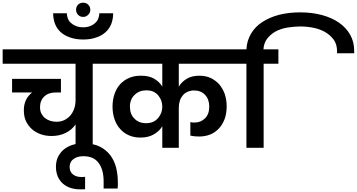

<svg xmlns="http://www.w3.org/2000/svg" viewBox="-41 -1111 2682 1443"><path d="M767.1 -631.8H655.8V0H526.9V-175.8Q499 -134.8 452.1 -111.8Q405.3 -88.9 346.2 -88.9Q302.7 -88.9 265.1 -102.1Q226.6 -115.7 199.2 -140.1Q170.4 -166 153.8 -201.2Q138.2 -234.4 138.2 -283.2Q138.2 -367.2 200.2 -416H49.8V-518.1H417V-416H377.9Q323.2 -416 292 -386.2Q259.8 -355.5 259.8 -305.2Q259.8 -277.3 270 -257.8Q281.2 -236.3 296.9 -224.1Q314.9 -210 335.9 -203.1Q358.9 -195.8 383.8 -195.8Q417 -195.8 443.8 -209Q469.7 -222.2 488.8 -244.1Q507.3 -267.1 517.1 -295.9Q526.9 -324.7 526.9 -360.8V-631.8H-21V-740.2H767.1Z M560.5 312Q523.9 312 490.7 301.8Q459 292 432.6 270Q408.2 248.5 393.6 216.8Q379.4 183.1 379.4 143.1Q379.4 101.6 394.5 68.8Q412.1 34.7 437.5 13.2Q467.8 -10.7 503.4 -22Q542.5 -34.2 586.4 -34.2Q657.2 -34.2 707.5 -9.8Q754.9 13.2 787.6 55.2Q818.8 97.2 831.5 147.9Q844.7 200.7 844.7 258.8V283.2Q844.2 287.1 843.8 294.9Q843.3 302.7 842.8 306.2H737.8V252Q737.8 162.1 698.7 111.8Q662.1 63 585.4 63Q540 63 511.7 84Q482.4 104.5 482.4 144Q482.4 180.7 507.8 200.2Q532.7 219.2 568.8 219.2H582.5Q591.3 219.2 598.6 217.8V311Q591.8 312 579.6 312Z M584.5 -814Q529.8 -814 486.8 -829.1Q445.8 -842.3 415.5 -869.1Q387.7 -894 372.6 -931.2Q358.4 -969.7 358.4 -1011.2H461.4Q461.4 -992.2 468.8 -972.2Q475.6 -953.1 491.7 -939Q509.8 -922.9 530.8 -915Q554.7 -905.8 584.5 -905.8Q612.8 -905.8 636.7 -915Q659.7 -923.8 674.8 -939Q689.9 -950.7 697.8 -972.2Q705.6 -993.2 705.6 -1011.2H809.6Q809.6 -969.7 795.4 -931.2Q780.3 -894 752.4 -869.1Q721.2 -841.3 681.6 -829.1Q638.7 -814 584.5 -814ZM530.8 -1038.1Q530.8 -1059.6 545.4 -1076.2Q562 -1090.8 583.5 -1090.8Q606.9 -1090.8 621.6 -1076.2Q637.7 -1060.1 637.7 -1038.1Q637.7 -1014.2 621.6 -1000Q607.4 -983.9 583.5 -983.9Q561.5 -983.9 545.4 -1000Q530.8 -1014.6 530.8 -1038.1Z M1178.7 -162.1Q1155.8 -124 1114.7 -101.1Q1074.7 -77.1 1013.7 -77.1Q965.8 -77.1 927.7 -94.2Q888.2 -111.3 861.8 -142.1Q834 -172.9 819.8 -214.8Q804.7 -259.3 804.7 -310.1Q804.7 -360.4 819.8 -404.8Q834.5 -447.8 862.8 -479Q892.1 -509.8 930.7 -525.9Q967.8 -542 1018.6 -542Q1077.6 -542 1116.7 -520Q1155.8 -497.1 1178.7 -460.9V-631.8H724.6V-740.2H1741.7V-631.8H1302.7V-459Q1323.7 -496.1 1362.8 -519Q1400.4 -542 1457.5 -542Q1504.4 -542 1542.5 -524.9Q1582 -505.4 1607.4 -476.1Q1634.3 -443.4 1648.4 -403.8Q1662.6 -358.9 1662.6 -313Q1662.6 -259.8 1647.5 -216.8Q1629.9 -171.4 1603.5 -145Q1574.2 -113.8 1538.6 -100.1Q1500 -85 1455.6 -85Q1416.5 -85 1389.6 -91.8V-193.8Q1399.9 -189.9 1420.4 -189.9Q1468.3 -189.9 1500.5 -222.2Q1531.7 -253.4 1531.7 -310.1Q1531.7 -363.8 1500.5 -397.9Q1468.8 -431.2 1417.5 -431.2Q1390.1 -431.2 1366.7 -419.9Q1343.8 -409.7 1330.6 -391.1Q1315.4 -372.1 1309.6 -350.1Q1302.7 -327.6 1302.7 -300.8V0H1178.7ZM935.5 -309.1Q935.5 -252 969.7 -219.2Q1002.4 -185.1 1056.6 -185.1Q1086.9 -185.1 1110.8 -195.8Q1132.8 -206.1 1148.4 -225.1Q1165 -246.1 1171.4 -265.1Q1178.7 -287.6 1178.7 -309.1Q1178.7 -331.1 1171.4 -354Q1165 -373 1148.4 -394Q1132.3 -412.6 1111.8 -421.9Q1089.4 -432.1 1057.6 -432.1Q1006.3 -432.1 971.7 -398.9Q935.5 -365.7 935.5 -309.1Z M1811 -631.8H1700.2V-740.2H1811Q1814 -804.7 1846.2 -858.9Q1877.9 -912.1 1931.2 -945.8Q1983.9 -980.5 2057.1 -1000Q2129.4 -1018.1 2216.3 -1018.1Q2304.2 -1018.1 2378.4 -998Q2452.6 -978 2506.3 -940.9Q2559.1 -904.8 2591.3 -849.1Q2621.1 -795.4 2621.1 -728V-710.9H2492.2V-726.1Q2492.2 -775.4 2468.3 -811Q2440.9 -847.7 2404.3 -869.1Q2365.7 -891.6 2316.4 -901.9Q2266.6 -912.1 2216.3 -912.1Q2172.9 -912.1 2118.2 -903.8Q2069.3 -895 2031.2 -875Q1993.2 -854 1967.3 -820.8Q1941.9 -788.1 1939 -740.2H2051.3V-631.8H1940.4V0H1811Z"/></svg>

Font: PoppinsZ SemiBold
Style: Regular
Weight: 600
Designer: Ninad Kale (Devanagari), Jonny Pinhorn (Latin)
Foundry: Indian Type Foundry
Version: Version 3.002;FEAKit 1.0